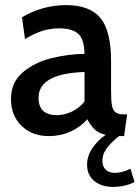

<svg xmlns="http://www.w3.org/2000/svg" viewBox="-20 -523 547 752"><path d="M507 190Q469 209 422 209Q378 209 349.5 186Q321 163 321 122Q321 88 342 57Q363 26 394 5Q367 -1 351 -16Q335 -31 322 -56Q295 -25 256 -7.5Q217 10 171 10Q106 10 64.5 -30Q23 -70 23 -135Q23 -200 68.5 -239Q114 -278 179 -294.5Q244 -311 311 -312Q310 -369 286.5 -390.5Q263 -412 211 -412Q179 -412 147.5 -402.5Q116 -393 78 -370L66 -455Q103 -478 147.5 -490.5Q192 -503 239 -503Q331 -503 373 -453Q415 -403 415 -283V-168Q415 -129 418.5 -110Q422 -91 432.5 -83Q443 -75 466 -75H478L466 10H446Q414 36 397.5 58.5Q381 81 381 105Q381 129 394 141.5Q407 154 429 154Q459 154 491 138ZM311 -241Q131 -235 131 -140Q131 -72 203 -72Q232 -72 261.5 -86Q291 -100 311 -125Z"/></svg>

Font: Cabin Medium
Style: Regular
Weight: 500
Designer: Pablo Impallari
Foundry: Pablo Impallari. http://www.impallari.com Igino Marini. http://www.ikern.com
Version: Version 2.200